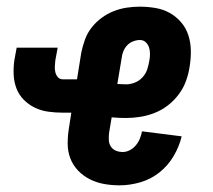

<svg xmlns="http://www.w3.org/2000/svg" viewBox="-20 -548 640 576"><path d="M339 8Q315 8 292.5 4Q270 0 250 -10Q230 -20 214.5 -36Q199 -52 191 -73Q183 -94 183 -117.5Q183 -141 187 -165L194 -210H168Q146 -210 124.5 -213Q103 -216 84.5 -225Q66 -234 51.5 -248.5Q37 -263 29.5 -282.5Q22 -302 21 -323.5Q20 -345 23 -367L30 -405H153L146 -367Q145 -358 144.5 -349Q144 -340 146 -331.5Q148 -323 153.5 -316.5Q159 -310 169 -310H211L224 -391Q228 -410 235 -429.5Q242 -449 255 -465.5Q268 -482 285 -494.5Q302 -507 321 -514.5Q340 -522 360 -525Q380 -528 399 -528Q423 -528 446.5 -524Q470 -520 489.5 -509Q509 -498 523.5 -481Q538 -464 545 -442.5Q552 -421 552.5 -397Q553 -373 549 -349Q546 -328 538.5 -306.5Q531 -285 517 -266Q503 -247 484.5 -232.5Q466 -218 444.5 -209.5Q423 -201 401 -197.5Q379 -194 358 -194Q347 -194 336.5 -194.5Q326 -195 315 -196L307 -148Q306 -138 306.5 -127.5Q307 -117 312.5 -108.5Q318 -100 327.5 -96Q337 -92 348 -92Q359 -92 369.5 -97.5Q380 -103 387.5 -112Q395 -121 399.5 -132Q404 -143 406 -154L525 -139Q518 -109 501 -80Q484 -51 458 -30.5Q432 -10 400.5 -1Q369 8 339 8ZM358 -295Q371 -295 384 -300Q397 -305 407 -315.5Q417 -326 421.5 -339.5Q426 -353 428 -366Q430 -376 430 -386.5Q430 -397 427 -406Q424 -415 417 -421.5Q410 -428 400 -428Q390 -428 379.5 -424Q369 -420 361.5 -412Q354 -404 350 -394Q346 -384 345 -374L332 -296Q338 -296 345 -295.5Q352 -295 358 -295Z"/></svg>

Font: Iosevka Heavy Extended
Style: Italic
Weight: 900
Width: 7
Italic angle: -9°
Monospace: yes
Designer: Belleve Invis
Foundry: Belleve Invis
Version: Version 32.5.0; ttfautohint (v1.8.4)